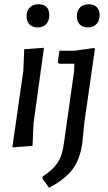

<svg xmlns="http://www.w3.org/2000/svg" viewBox="-20 -690 507 904"><path d="M161 -670Q212 -670 212 -618Q212 -592 197.5 -576.5Q183 -561 158 -561Q133 -561 119 -575Q105 -589 105 -614Q105 -640 120.5 -655Q136 -670 161 -670ZM398 -670Q422 -670 435.5 -656.5Q449 -643 449 -618Q449 -592 434 -576.5Q419 -561 394 -561Q369 -561 355.5 -575Q342 -589 342 -614Q342 -640 357 -655Q372 -670 398 -670ZM187 -465 138 -111 133 -3 38 4 90 -357 94 -458ZM423 -464 427 -460 377 -112 368 -20Q358 58 322.5 106Q287 154 211 194L180 151L181 141Q228 111 251 76.5Q274 42 281 -16L329 -356L330 -390H258L252 -397L260 -451H329Z"/></svg>

Font: Alegreya Sans SC Medium
Style: Italic
Weight: 500
Italic angle: -7°
Designer: Juan Pablo del Peral
Foundry: Huerta Tipografica
Version: Version 2.007